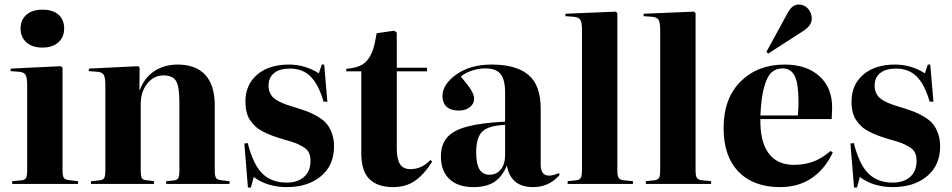

<svg xmlns="http://www.w3.org/2000/svg" viewBox="-20 -820 4243 856"><path d="M71.8 -692.9Q71.8 -731 97.4 -753.9Q123 -776.9 168.9 -776.9Q215.8 -776.9 241 -754.4Q266.1 -731.9 266.1 -692.9Q266.1 -654.3 240 -631.1Q213.9 -607.9 168.9 -607.9Q124 -607.9 97.9 -630.9Q71.8 -653.8 71.8 -692.9ZM34.2 0V-12.2L76.2 -16.1Q91.3 -17.6 96.2 -26.9Q101.1 -36.1 101.1 -62V-439.9Q101.1 -473.1 94.2 -485.6Q87.4 -498 65.9 -500L26.9 -502.9L27.8 -514.2L252 -524.9L258.8 -518.1V-60.1Q258.8 -35.6 264.6 -27.1Q270.5 -18.6 287.1 -17.1L328.1 -12.2V0Z M385.7 0V-12.2L424.8 -16.1Q439.9 -17.6 444.8 -26.6Q449.7 -35.6 449.7 -62V-439.9Q449.7 -473.1 442.9 -485.6Q436 -498 414.6 -500L375.5 -502.9L376.5 -514.2L596.7 -524.9L602.5 -518.1L601.6 -417H602.5Q623.5 -473.6 668 -502.9Q712.4 -532.2 771.5 -532.2Q853 -532.2 895.3 -486.1Q937.5 -439.9 937.5 -349.1V-58.1Q937.5 -34.2 943.8 -25.9Q950.2 -17.6 968.8 -16.1L1003.4 -12.2V0H720.7V-12.2L753.4 -15.1Q769.5 -17.1 774.7 -25.9Q779.8 -34.7 779.8 -58.1V-361.8Q779.8 -434.1 764.9 -459Q750 -483.9 708.5 -483.9Q665.5 -483.9 636.5 -447.3Q607.4 -410.6 607.4 -356.9V-60.1Q607.4 -35.6 611.8 -27.1Q616.2 -18.6 629.4 -17.1L666.5 -12.2V0Z M1085.4 16.1 1069.3 -180.2 1084.5 -182.1Q1108.9 -85.9 1149.9 -45.9Q1190.9 -5.9 1258.3 -5.9Q1306.6 -5.9 1335.4 -31.2Q1364.3 -56.6 1364.3 -103Q1364.3 -125 1356.7 -140.1Q1349.1 -155.3 1329.6 -166.3Q1310.1 -177.2 1296.6 -182.4Q1283.2 -187.5 1252 -196.3Q1245.6 -198.2 1242.2 -199.2Q1214.4 -207.5 1194.6 -214.8Q1174.8 -222.2 1154.3 -232.4Q1133.8 -242.7 1120.4 -254.9Q1106.9 -267.1 1095.7 -283.2Q1084.5 -299.3 1079.3 -320.6Q1074.2 -341.8 1074.2 -368.2Q1074.2 -441.9 1126.5 -487.1Q1178.7 -532.2 1268.6 -532.2Q1339.4 -532.2 1401.4 -493.2L1414.6 -532.2H1425.3L1439.5 -366.2L1422.4 -367.2Q1399.9 -444.3 1364.5 -479.2Q1329.1 -514.2 1272.5 -514.2Q1227.1 -514.2 1202.1 -494.4Q1177.2 -474.6 1177.2 -438Q1177.2 -420.4 1183.6 -406.5Q1189.9 -392.6 1199.7 -383.5Q1209.5 -374.5 1226.1 -366.5Q1242.7 -358.4 1257.6 -353.3Q1272.5 -348.1 1294.9 -341.3Q1300.3 -339.8 1303.2 -338.9Q1335 -329.1 1356.7 -320.3Q1378.4 -311.5 1401.4 -297.4Q1424.3 -283.2 1438 -266.1Q1451.7 -249 1460.4 -223.9Q1469.2 -198.7 1469.2 -167Q1469.2 -83 1410.9 -34.4Q1352.5 14.2 1258.3 14.2Q1171.9 14.2 1111.3 -30.8L1098.6 16.1Z M1731.9 14.2Q1664.1 14.2 1627.4 -21.2Q1590.8 -56.6 1590.8 -136.2V-502H1523.9V-513.2Q1559.1 -516.1 1582.3 -525.6Q1605.5 -535.2 1620.6 -555.4Q1635.7 -575.7 1644 -602.3Q1652.3 -628.9 1659.2 -671.9L1737.8 -683.1L1749 -674.8V-518.1H1883.8V-502H1749V-157.2Q1749 -111.3 1763.2 -88.6Q1777.3 -65.9 1810.1 -65.9Q1860.8 -65.9 1898.9 -106.9L1906.7 -99.1Q1870.6 -42 1830.1 -13.9Q1789.6 14.2 1731.9 14.2Z M2089.8 14.2Q2022 14.2 1983.9 -21.5Q1945.8 -57.1 1945.8 -122.1Q1945.8 -175.3 1973.1 -207Q2000.5 -238.8 2062 -255.4Q2123.5 -272 2231.9 -277.8V-407.2Q2231.9 -465.8 2211.4 -490.5Q2190.9 -515.1 2142.6 -515.1Q2113.8 -515.1 2082 -504.4Q2050.3 -493.7 2034.7 -478Q2069.3 -438 2081.5 -416.5Q2093.8 -395 2093.8 -379.9Q2093.8 -357.9 2075.2 -342.5Q2056.6 -327.1 2024.9 -327.1Q1989.3 -327.1 1970.9 -344.5Q1952.6 -361.8 1952.6 -392.1Q1952.6 -443.8 2014.6 -488Q2076.7 -532.2 2171.9 -532.2Q2280.3 -532.2 2335.4 -486.6Q2390.6 -440.9 2390.6 -335V-85.9Q2390.6 -37.1 2427.7 -37.1Q2446.8 -37.1 2470.7 -47.9L2475.6 -41Q2429.2 14.2 2356 14.2Q2257.3 14.2 2239.7 -82Q2218.8 -31.2 2183.3 -8.5Q2147.9 14.2 2089.8 14.2ZM2162.6 -41Q2194.3 -41 2213.1 -64.9Q2231.9 -88.9 2231.9 -127.9V-263.2Q2158.7 -260.3 2130.9 -234.1Q2103 -208 2103 -140.1Q2103 -88.9 2117.7 -64.9Q2132.3 -41 2162.6 -41Z M2510.7 0V-12.2L2547.4 -16.1Q2564 -17.6 2569.3 -26.9Q2574.7 -36.1 2574.7 -63V-687Q2574.7 -718.8 2567.6 -731Q2560.5 -743.2 2539.6 -745.1L2500.5 -748L2501.5 -758.8L2725.6 -768.1L2732.4 -761.2V-61Q2732.4 -35.6 2738.5 -26.6Q2744.6 -17.6 2763.7 -16.1L2801.8 -12.2V0Z M2859.4 0V-12.2L2896 -16.1Q2912.6 -17.6 2918 -26.9Q2923.3 -36.1 2923.3 -63V-687Q2923.3 -718.8 2916.3 -731Q2909.2 -743.2 2888.2 -745.1L2849.1 -748L2850.1 -758.8L3074.2 -768.1L3081.1 -761.2V-61Q3081.1 -35.6 3087.2 -26.6Q3093.3 -17.6 3112.3 -16.1L3150.4 -12.2V0Z M3404.8 -581.1 3397 -588.9 3492.2 -763.2Q3512.2 -799.8 3540 -799.8Q3566.4 -799.8 3582.8 -780.8Q3599.1 -761.7 3599.1 -736.8Q3599.1 -704.6 3557.1 -679.2ZM3458 14.2Q3339.4 14.2 3272.7 -54.4Q3206.1 -123 3206.1 -249Q3206.1 -381.8 3282.2 -457Q3358.4 -532.2 3478 -532.2Q3575.2 -532.2 3632.6 -481Q3689.9 -429.7 3689.9 -341.8Q3689.9 -329.1 3688 -289.1H3370.1Q3368.2 -189 3406.5 -137Q3444.8 -85 3519 -85Q3564.5 -85 3602.8 -98.4Q3641.1 -111.8 3683.1 -147L3692.9 -140.1Q3657.2 -64.9 3597.9 -25.4Q3538.6 14.2 3458 14.2ZM3370.1 -305.2H3537.1Q3540 -335.4 3540 -367.2Q3540 -446.8 3523.2 -481Q3506.3 -515.1 3469.7 -515.1Q3439.9 -515.1 3420.2 -497.6Q3400.4 -480 3387 -432.6Q3373.5 -385.3 3370.1 -305.2Z M3787.6 16.1 3771.5 -180.2 3786.6 -182.1Q3811 -85.9 3852.1 -45.9Q3893.1 -5.9 3960.4 -5.9Q4008.8 -5.9 4037.6 -31.2Q4066.4 -56.6 4066.4 -103Q4066.4 -125 4058.8 -140.1Q4051.3 -155.3 4031.7 -166.3Q4012.2 -177.2 3998.8 -182.4Q3985.4 -187.5 3954.1 -196.3Q3947.8 -198.2 3944.3 -199.2Q3916.5 -207.5 3896.7 -214.8Q3877 -222.2 3856.4 -232.4Q3835.9 -242.7 3822.5 -254.9Q3809.1 -267.1 3797.9 -283.2Q3786.6 -299.3 3781.5 -320.6Q3776.4 -341.8 3776.4 -368.2Q3776.4 -441.9 3828.6 -487.1Q3880.9 -532.2 3970.7 -532.2Q4041.5 -532.2 4103.5 -493.2L4116.7 -532.2H4127.4L4141.6 -366.2L4124.5 -367.2Q4102.1 -444.3 4066.7 -479.2Q4031.2 -514.2 3974.6 -514.2Q3929.2 -514.2 3904.3 -494.4Q3879.4 -474.6 3879.4 -438Q3879.4 -420.4 3885.7 -406.5Q3892.1 -392.6 3901.9 -383.5Q3911.6 -374.5 3928.2 -366.5Q3944.8 -358.4 3959.7 -353.3Q3974.6 -348.1 3997.1 -341.3Q4002.4 -339.8 4005.4 -338.9Q4037.1 -329.1 4058.8 -320.3Q4080.6 -311.5 4103.5 -297.4Q4126.5 -283.2 4140.1 -266.1Q4153.8 -249 4162.6 -223.9Q4171.4 -198.7 4171.4 -167Q4171.4 -83 4113 -34.4Q4054.7 14.2 3960.4 14.2Q3874 14.2 3813.5 -30.8L3800.8 16.1Z"/></svg>

Font: Display Regular
Style: Bold
Weight: 700
Designer: Latin by Veronika Burian and Jose Scaglione. Greek by Irene Vlachou. Cyrillic by Vera Evstafieva.
Foundry: TypeTogether
Version: Version 3.002